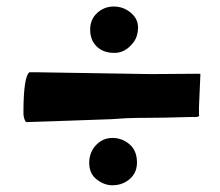

<svg xmlns="http://www.w3.org/2000/svg" viewBox="-20 -548 666 580"><path d="M435.5 -324.2 573.7 -325.2Q585.4 -325.2 585.4 -324.7L581.1 -225.6V-203.1L581.5 -197.8Q579.1 -194.3 565.9 -194.3L566.9 -194.8Q465.3 -191.9 409.7 -191.9H397.5Q366.7 -191.9 316.9 -188L192.9 -183.6Q60.1 -179.2 58.6 -179.2Q50.8 -189.9 50.8 -206.5Q50.8 -314 68.4 -329.6H97.2ZM362.3 0Q343.8 11.7 319.3 11.7Q294.9 11.7 272.2 -5.9Q249.5 -23.4 249.5 -55.7Q249.5 -87.9 270 -109.6Q290.5 -131.3 319.8 -131.3Q349.1 -131.3 371.6 -111.8Q394 -92.3 393.8 -56.2Q393.6 -20 362.3 0ZM383.8 -420.9Q359.4 -388.2 325.7 -388.2Q292 -388.2 272.2 -407.5Q252.4 -426.8 252.4 -458.3Q252.4 -489.7 273.7 -509Q294.9 -528.3 323.7 -528.3Q352.5 -528.3 374.8 -509.8Q397 -491.2 397 -465.1Q397 -439 383.8 -420.9Z"/></svg>

Font: Bowlby One
Style: Regular
Weight: 400
Designer: vernon adams
Foundry: vernon adams
Version: Version 1.000